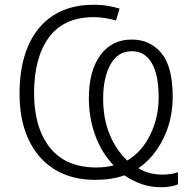

<svg xmlns="http://www.w3.org/2000/svg" viewBox="-20 -745 807 806"><path d="M705 -339Q705 -242 665 -162Q625 -82 561 -39Q603 -12 663 -12Q699 -12 727 -22V29Q715 34 697 37.5Q679 41 658 41Q611 41 573.5 27.5Q536 14 502 -9Q451 10 379 10Q280 10 209 -34Q138 -78 100 -159Q62 -240 62 -352Q62 -467 97.5 -550.5Q133 -634 202.5 -679.5Q272 -725 373 -725Q408 -725 435 -720Q462 -715 482 -709L467 -659Q450 -664 425 -668.5Q400 -673 373 -673Q248 -673 185.5 -588Q123 -503 123 -354Q123 -209 189.5 -125.5Q256 -42 384 -42Q406 -42 424.5 -44.5Q443 -47 457 -51Q406 -104 379.5 -177.5Q353 -251 353 -333Q353 -447 401 -513Q449 -579 533 -579Q610 -579 657.5 -522Q705 -465 705 -339ZM646 -336Q646 -431 617 -480.5Q588 -530 534 -530Q474 -530 443.5 -474Q413 -418 413 -331Q413 -248 439.5 -182.5Q466 -117 514 -71Q575 -107 610.5 -179Q646 -251 646 -336Z"/></svg>

Font: Noto Sans Light
Style: Regular
Weight: 300
Designer: Monotype Design Team
Foundry: Monotype Imaging Inc.
Version: Version 2.007